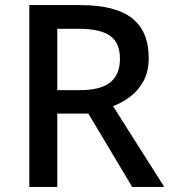

<svg xmlns="http://www.w3.org/2000/svg" viewBox="-20 -734 675 754"><path d="M295 -714Q433 -714 498.5 -662.5Q564 -611 564 -507Q564 -453 543.5 -415.5Q523 -378 491.5 -354.5Q460 -331 424 -317L625 0H499L327 -288H205V0H95V-714ZM288 -621H205V-380H293Q376 -380 413.5 -411Q451 -442 451 -503Q451 -567 411.5 -594Q372 -621 288 -621Z"/></svg>

Font: Noto Sans Kawi Medium
Style: Regular
Weight: 500
Designer: Fadhl Haqq
Version: Version 1.000